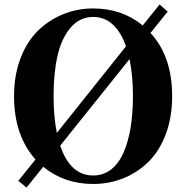

<svg xmlns="http://www.w3.org/2000/svg" viewBox="-20 -805 835 861"><path d="M731.9 -752.9 654.8 -657.2Q752 -552.2 752 -374Q752 -279.3 723.4 -203.4Q694.8 -127.4 645.8 -79.3Q596.7 -31.2 533.2 -5.6Q469.7 20 397.9 20Q268.1 20 173.8 -57.1L99.1 36.1L62 5.9L139.2 -89.8Q43 -197.3 43 -374Q43 -467.8 72 -543.7Q101.1 -619.6 150.6 -667.7Q200.2 -715.8 263.7 -741.5Q327.1 -767.1 397.9 -767.1Q526.9 -767.1 620.1 -690.9L695.8 -785.2ZM234.9 -209 544.9 -597.2Q523.4 -660.2 486.3 -694.6Q449.2 -729 397.9 -729Q338.4 -729 297.6 -682.1Q256.8 -635.3 238.5 -557.1Q220.2 -479 220.2 -374Q220.2 -282.2 234.9 -209ZM561 -540 250 -151.9Q294.9 -18.1 397.9 -18.1Q442.9 -18.1 477.3 -44.4Q511.7 -70.8 533.2 -118.9Q554.7 -167 565.4 -231.2Q576.2 -295.4 576.2 -374Q576.2 -464.4 561 -540Z"/></svg>

Font: Noto Serif JP Black
Style: Regular
Weight: 900
Designer: Ryoko NISHIZUKA  (kana & ideographs); Frank Grießhammer (Latin, Greek & Cyrillic); Wenlong ZHANG  (bopomofo); Sandoll Co
Foundry: Adobe Systems Incorporated
Version: Version 1.001;PS 1.001;hotconv 16.6.54;makeotf.lib2.5.65590